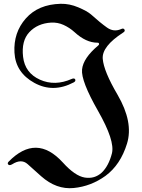

<svg xmlns="http://www.w3.org/2000/svg" viewBox="-20 -754 750 1017"><path d="M378.4 -333.5Q382.3 -323.7 370.1 -317.4Q261.7 -260.3 162.1 -314.9Q62.5 -369.6 56.6 -475.6Q50.8 -581.5 116.7 -656.2Q182.6 -731 301.3 -733.9Q348.1 -734.9 394.8 -715.1Q441.4 -695.3 461.9 -677.7Q511.2 -633.3 546.6 -608.2Q582 -583 620.6 -599.6Q633.8 -606.4 639.2 -597.7Q644.5 -588.9 632.3 -581.5Q519 -508.3 524.2 -442.6Q529.3 -377 603 -251.5Q687.5 -106 652.8 6.6Q618.2 119.1 538.6 177.7Q461.9 232.9 370.4 241.9Q278.8 251 198.2 179.7Q159.2 144.5 126 115Q92.8 85.4 44.4 116.2Q29.8 124.5 23.7 117.4Q17.6 110.4 25.9 102.1Q172.4 -47.4 313 106.9Q377.4 178.2 429.2 186.5Q481 194.8 519 160.2Q555.7 125 572.8 58.6Q589.8 -7.8 499.3 -166.5Q408.7 -325.2 414.6 -385.7Q420.4 -446.3 501 -513.7Q505.9 -517.6 504.4 -522.9Q502.9 -528.3 496.1 -527.8Q435.5 -527.8 374.5 -584Q348.6 -607.4 317.1 -621.8Q285.6 -636.2 250.5 -634.3Q178.7 -629.9 135.5 -583.7Q92.3 -537.6 102.3 -452.6Q112.3 -367.7 191.4 -332Q270.5 -296.4 359.9 -335.9Q373.5 -341.8 378.4 -333.5Z"/></svg>

Font: Bertholdr Mainzer Fraktur
Style: Regular
Weight: 400
Designer: Peter Wiegel, original typeface by Carl Albert Fahrenwaldt 1901
Foundry: Peter Wiegel
Version: Version 1.000 2010 initial release